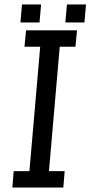

<svg xmlns="http://www.w3.org/2000/svg" viewBox="-20 -835 403 855"><path d="M35 0 41 -73H111L159 -627H89L96 -700H323L316 -627H246L198 -73H268L262 0ZM271 -735 278 -815H363L356 -735ZM71 -735 78 -815H163L156 -735Z"/></svg>

Font: Share
Style: Italic
Weight: 400
Version: Version 1.002